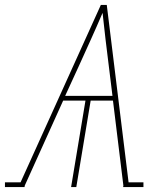

<svg xmlns="http://www.w3.org/2000/svg" viewBox="-54 -755 674 775"><path d="M-34 0V-19H29L353 -735H377L465 -19H525V0H443L444 -6L402 -349H312L254 0H233L291 -349H201L46 -6L45 0ZM209 -368H400L385 -490Q378 -543 372 -596Q366 -649 360 -703Q337 -649 313 -596Q289 -543 265 -490Z"/></svg>

Font: Iosevka Slab ThExObl
Style: Regular
Weight: 100
Width: 7
Italic angle: -9°
Monospace: yes
Designer: Belleve Invis
Foundry: Belleve Invis
Version: Version 11.1.1; ttfautohint (v1.8.3)